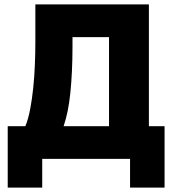

<svg xmlns="http://www.w3.org/2000/svg" viewBox="-20 -720 791 870"><path d="M15 130H171.3V0H569.3V130H725.7V-148.3H654.7V-700H140.2V-530Q140.2 -478.8 138 -425.5Q135.8 -372.2 130.6 -321.6Q125.3 -271 116.8 -225.9Q108.3 -180.8 95 -148.3H15ZM268.3 -148.3Q279.2 -180.4 286.8 -217.8Q294.3 -255.2 298.8 -299.6Q303.3 -344 305.9 -396.9Q308.5 -449.7 308.5 -510V-551.7H474V-148.3Z"/></svg>

Font: Golos Text VF
Style: Regular
Weight: 400
Designer: A.Korolkova, Vitaly Kuzmin
Foundry: ParaType Ltd
Version: Version 2.005